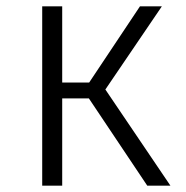

<svg xmlns="http://www.w3.org/2000/svg" viewBox="-20 -585 585 605"><path d="M490 -565H421L261 -325H176V-565H113V0H176V-275H260L444 0H517L312 -303Z"/></svg>

Font: Glow Sans SC Normal
Style: Regular
Weight: 400
Designer: Ryoko NISHIZUKA (kana, bopomofo & ideographs); Paul D. Hunt (Latin, Greek & Cyrillic); Sandoll Communications, Soo-young
Version: Version 0.93